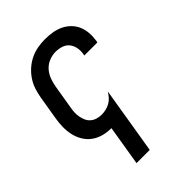

<svg xmlns="http://www.w3.org/2000/svg" viewBox="-218 -624 936 936"><g transform="rotate(-45 250.0 -156.5)"><path d="M158 215 192 8Q164 8 137.5 1Q111 -6 89.5 -21.5Q68 -37 54 -60Q40 -83 34 -109.5Q28 -136 28.5 -164Q29 -192 34 -221L54 -341Q58 -365 66 -390Q74 -415 89 -437.5Q104 -460 124.5 -478Q145 -496 169 -507.5Q193 -519 218.5 -523.5Q244 -528 269 -528Q294 -528 319 -524Q344 -520 365.5 -510Q387 -500 404.5 -483Q422 -466 431.5 -444Q441 -422 443 -397Q445 -372 441 -346L439 -336H349L350 -342Q354 -363 350.5 -383.5Q347 -404 335 -419.5Q323 -435 303.5 -441.5Q284 -448 262 -448Q240 -448 217.5 -439Q195 -430 179 -412Q163 -394 155 -372Q147 -350 143 -327L123 -207Q120 -191 119 -175Q118 -159 121 -143.5Q124 -128 130 -114.5Q136 -101 147.5 -91Q159 -81 174.5 -76.5Q190 -72 206 -72Q220 -72 235 -75.5Q250 -79 263.5 -86.5Q277 -94 287.5 -106Q298 -118 306 -131L249 215Z"/></g></svg>

Font: Iosevka Term Curly Md Obl
Style: Regular
Weight: 500
Italic angle: -9°
Designer: Belleve Invis
Foundry: Belleve Invis
Version: Version 32.3.0